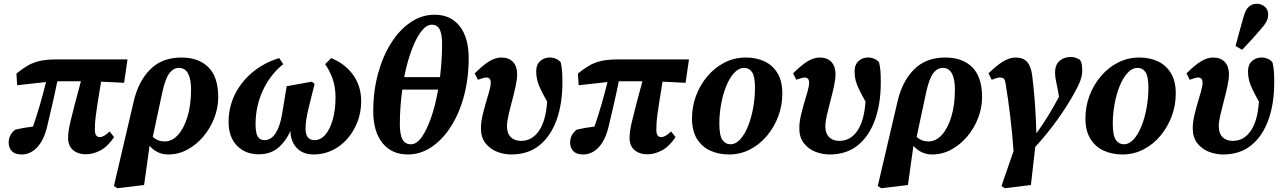

<svg xmlns="http://www.w3.org/2000/svg" viewBox="-20 -804 6791 1018"><path d="M71 -352 67 -414Q99 -440 127.5 -456.5Q156 -473 192 -481Q228 -489 280 -489H656L638 -365L516 -371Q505 -306 498.5 -264Q492 -222 488.5 -195Q485 -168 484 -150Q483 -132 483 -116Q483 -77 509 -77Q530 -77 561 -107L585 -77Q551 -27 512.5 -6.5Q474 14 436 14Q393 14 367 -8.5Q341 -31 341 -73Q341 -88 343.5 -107.5Q346 -127 353.5 -159.5Q361 -192 374.5 -243.5Q388 -295 409 -373H284Q271 -309 258 -253Q245 -197 233 -146Q216 -66 179.5 -25.5Q143 15 94 15Q60 15 43 -2.5Q26 -20 26 -48Q26 -91 62 -117Q83 -122 107 -126Q131 -130 155 -133Q175 -191 192 -249.5Q209 -308 224 -369Z M840 -312 790 -78Q817 -54 853 -54Q892 -54 923.5 -88.5Q955 -123 974 -185Q993 -247 993 -329Q993 -385 977 -414.5Q961 -444 929 -444Q899 -444 877.5 -415Q856 -386 840 -312ZM602 194 584 182 690 -271Q715 -375 777.5 -437Q840 -499 942 -499Q1033 -499 1085 -447.5Q1137 -396 1137 -289Q1137 -232 1116 -178Q1095 -124 1058.5 -80.5Q1022 -37 974 -11Q926 15 873 15Q813 15 773 -31L744 177Z M1352 14Q1280 14 1236 -32Q1192 -78 1192 -157Q1192 -236 1225.5 -303.5Q1259 -371 1319 -421Q1379 -471 1460 -496L1482 -464Q1413 -409 1374 -325Q1335 -241 1335 -145Q1335 -101 1346 -81Q1357 -61 1382 -61Q1417 -61 1440.5 -96.5Q1464 -132 1475 -196L1500 -347L1634 -371L1648 -359L1615 -226Q1600 -163 1600 -122Q1600 -61 1648 -61Q1680 -61 1705 -90Q1730 -119 1744.5 -170.5Q1759 -222 1759 -288Q1759 -340 1745 -382Q1731 -424 1704 -464L1736 -496Q1810 -466 1852.5 -406.5Q1895 -347 1895 -267Q1895 -208 1875 -157Q1855 -106 1820.5 -67Q1786 -28 1740.5 -6.5Q1695 15 1644 15Q1586 15 1553.5 -19.5Q1521 -54 1520 -109Q1492 -50 1452 -18Q1412 14 1352 14Z M2143 15Q2057 15 2008 -45.5Q1959 -106 1959 -214Q1959 -321 1984.5 -414Q2010 -507 2054.5 -577Q2099 -647 2158 -686.5Q2217 -726 2284 -726Q2370 -726 2417.5 -665Q2465 -604 2465 -495Q2465 -388 2440 -295Q2415 -202 2370.5 -132.5Q2326 -63 2267.5 -24Q2209 15 2143 15ZM2269 -673Q2241 -673 2213.5 -637.5Q2186 -602 2162.5 -539Q2139 -476 2123 -395H2313Q2318 -438 2321 -482Q2324 -526 2324 -571Q2324 -624 2311 -648.5Q2298 -673 2269 -673ZM2159 -39Q2189 -39 2216 -77Q2243 -115 2266 -181Q2289 -247 2303 -329H2113Q2107 -286 2103.5 -239.5Q2100 -193 2100 -145Q2100 -91 2114 -65Q2128 -39 2159 -39Z M2691 15Q2652 15 2615 0.5Q2578 -14 2554 -45Q2530 -76 2530 -123Q2530 -155 2538 -190Q2546 -225 2556 -258.5Q2566 -292 2574 -320Q2582 -348 2582 -366Q2582 -393 2558 -393Q2551 -393 2539 -389.5Q2527 -386 2514 -381L2497 -415Q2541 -459 2574 -479Q2607 -499 2638 -499Q2678 -499 2700 -475.5Q2722 -452 2722 -411Q2722 -385 2714 -347.5Q2706 -310 2695 -269Q2684 -228 2676 -192.5Q2668 -157 2668 -135Q2668 -97 2688 -77Q2708 -57 2742 -57Q2801 -57 2837.5 -110Q2874 -163 2881 -265Q2860 -303 2847 -329.5Q2834 -356 2828.5 -378.5Q2823 -401 2823 -426Q2823 -462 2845.5 -481.5Q2868 -501 2901 -499Q2917 -498 2931 -491Q2945 -484 2953 -473Q2958 -451 2960 -429.5Q2962 -408 2962 -367Q2962 -254 2931 -168Q2900 -82 2840 -33.5Q2780 15 2691 15Z M3048 -352 3044 -414Q3076 -440 3104.5 -456.5Q3133 -473 3169 -481Q3205 -489 3257 -489H3633L3615 -365L3493 -371Q3482 -306 3475.5 -264Q3469 -222 3465.5 -195Q3462 -168 3461 -150Q3460 -132 3460 -116Q3460 -77 3486 -77Q3507 -77 3538 -107L3562 -77Q3528 -27 3489.5 -6.5Q3451 14 3413 14Q3370 14 3344 -8.5Q3318 -31 3318 -73Q3318 -88 3320.5 -107.5Q3323 -127 3330.5 -159.5Q3338 -192 3351.5 -243.5Q3365 -295 3386 -373H3261Q3248 -309 3235 -253Q3222 -197 3210 -146Q3193 -66 3156.5 -25.5Q3120 15 3071 15Q3037 15 3020 -2.5Q3003 -20 3003 -48Q3003 -91 3039 -117Q3060 -122 3084 -126Q3108 -130 3132 -133Q3152 -191 3169 -249.5Q3186 -308 3201 -369Z M3845 15Q3790 15 3745.5 -5.5Q3701 -26 3675 -68.5Q3649 -111 3649 -176Q3649 -239 3670.5 -296.5Q3692 -354 3731 -400Q3770 -446 3822 -472.5Q3874 -499 3935 -499Q3990 -499 4033.5 -478.5Q4077 -458 4102.5 -416Q4128 -374 4128 -308Q4128 -245 4106.5 -187.5Q4085 -130 4046.5 -84Q4008 -38 3956.5 -11.5Q3905 15 3845 15ZM3852 -39Q3881 -39 3905 -65.5Q3929 -92 3946.5 -136Q3964 -180 3973.5 -233Q3983 -286 3983 -338Q3983 -399 3967.5 -421.5Q3952 -444 3926 -444Q3897 -444 3872.5 -417.5Q3848 -391 3830.5 -347.5Q3813 -304 3803.5 -252Q3794 -200 3794 -149Q3794 -85 3810.5 -62Q3827 -39 3852 -39Z M4379 15Q4340 15 4303 0.5Q4266 -14 4242 -45Q4218 -76 4218 -123Q4218 -155 4226 -190Q4234 -225 4244 -258.5Q4254 -292 4262 -320Q4270 -348 4270 -366Q4270 -393 4246 -393Q4239 -393 4227 -389.5Q4215 -386 4202 -381L4185 -415Q4229 -459 4262 -479Q4295 -499 4326 -499Q4366 -499 4388 -475.5Q4410 -452 4410 -411Q4410 -385 4402 -347.5Q4394 -310 4383 -269Q4372 -228 4364 -192.5Q4356 -157 4356 -135Q4356 -97 4376 -77Q4396 -57 4430 -57Q4489 -57 4525.5 -110Q4562 -163 4569 -265Q4548 -303 4535 -329.5Q4522 -356 4516.5 -378.5Q4511 -401 4511 -426Q4511 -462 4533.5 -481.5Q4556 -501 4589 -499Q4605 -498 4619 -491Q4633 -484 4641 -473Q4646 -451 4648 -429.5Q4650 -408 4650 -367Q4650 -254 4619 -168Q4588 -82 4528 -33.5Q4468 15 4379 15Z M4890 -312 4840 -78Q4867 -54 4903 -54Q4942 -54 4973.5 -88.5Q5005 -123 5024 -185Q5043 -247 5043 -329Q5043 -385 5027 -414.5Q5011 -444 4979 -444Q4949 -444 4927.5 -415Q4906 -386 4890 -312ZM4652 194 4634 182 4740 -271Q4765 -375 4827.5 -437Q4890 -499 4992 -499Q5083 -499 5135 -447.5Q5187 -396 5187 -289Q5187 -232 5166 -178Q5145 -124 5108.5 -80.5Q5072 -37 5024 -11Q4976 15 4923 15Q4863 15 4823 -31L4794 177Z M5307 194 5290 182 5354 -3Q5347 -98 5336.5 -186Q5326 -274 5312 -360Q5309 -380 5302.5 -386.5Q5296 -393 5283 -393Q5273 -393 5262 -389.5Q5251 -386 5238 -381L5221 -415Q5266 -459 5300 -479Q5334 -499 5365 -499Q5406 -499 5426.5 -475Q5447 -451 5453 -402Q5462 -329 5467.5 -252.5Q5473 -176 5475 -97Q5510 -145 5538.5 -192Q5567 -239 5595 -291L5587 -336Q5583 -356 5578.5 -377.5Q5574 -399 5574 -418Q5574 -461 5598 -481.5Q5622 -502 5658 -502Q5672 -502 5684 -497.5Q5696 -493 5706 -487Q5713 -477 5715.5 -464Q5718 -451 5718 -428Q5718 -403 5707.5 -375Q5697 -347 5672 -303Q5637 -240 5585 -167.5Q5533 -95 5469 -25L5446 177Z M5931 15Q5876 15 5831.5 -5.5Q5787 -26 5761 -68.5Q5735 -111 5735 -176Q5735 -239 5756.5 -296.5Q5778 -354 5817 -400Q5856 -446 5908 -472.5Q5960 -499 6021 -499Q6076 -499 6119.5 -478.5Q6163 -458 6188.5 -416Q6214 -374 6214 -308Q6214 -245 6192.5 -187.5Q6171 -130 6132.5 -84Q6094 -38 6042.5 -11.5Q5991 15 5931 15ZM5938 -39Q5967 -39 5991 -65.5Q6015 -92 6032.5 -136Q6050 -180 6059.5 -233Q6069 -286 6069 -338Q6069 -399 6053.5 -421.5Q6038 -444 6012 -444Q5983 -444 5958.5 -417.5Q5934 -391 5916.5 -347.5Q5899 -304 5889.5 -252Q5880 -200 5880 -149Q5880 -85 5896.5 -62Q5913 -39 5938 -39Z M6465 15Q6426 15 6389 0.5Q6352 -14 6328 -45Q6304 -76 6304 -123Q6304 -155 6312 -190Q6320 -225 6330 -258.5Q6340 -292 6348 -320Q6356 -348 6356 -366Q6356 -393 6332 -393Q6325 -393 6313 -389.5Q6301 -386 6288 -381L6271 -415Q6315 -459 6348 -479Q6381 -499 6412 -499Q6452 -499 6474 -475.5Q6496 -452 6496 -411Q6496 -385 6488 -347.5Q6480 -310 6469 -269Q6458 -228 6450 -192.5Q6442 -157 6442 -135Q6442 -97 6462 -77Q6482 -57 6516 -57Q6575 -57 6611.5 -110Q6648 -163 6655 -265Q6634 -303 6621 -329.5Q6608 -356 6602.5 -378.5Q6597 -401 6597 -426Q6597 -462 6619.5 -481.5Q6642 -501 6675 -499Q6691 -498 6705 -491Q6719 -484 6727 -473Q6732 -451 6734 -429.5Q6736 -408 6736 -367Q6736 -254 6705 -168Q6674 -82 6614 -33.5Q6554 15 6465 15ZM6531 -560Q6541 -597 6551.5 -636.5Q6562 -676 6572 -710Q6584 -754 6602 -769Q6620 -784 6642 -784Q6668 -784 6686 -768.5Q6704 -753 6704 -727Q6704 -707 6694 -688.5Q6684 -670 6663 -647Q6640 -620 6616 -593.5Q6592 -567 6566 -540Z"/></svg>

Font: Source Serif Pro
Style: Bold Italic
Weight: 700
Italic angle: -12°
Designer: Frank Grießhammer
Foundry: Adobe Systems Incorporated
Version: Version 3.001;hotconv 1.0.111;makeotfexe 2.5.65597